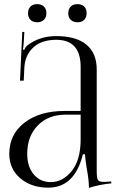

<svg xmlns="http://www.w3.org/2000/svg" viewBox="-20 -902 577 931"><path d="M160 -882Q180 -882 192.5 -870.5Q205 -859 205 -838Q205 -818 193 -806Q181 -794 160 -794Q140 -794 128 -805.5Q116 -817 116 -838Q116 -858 127.5 -870Q139 -882 160 -882ZM356 -882Q376 -882 388 -870.5Q400 -859 400 -838Q400 -818 388.5 -806Q377 -794 356 -794Q336 -794 323.5 -805.5Q311 -817 311 -838Q311 -858 323 -870Q335 -882 356 -882ZM371 -364V-578Q371 -709 253 -709Q181 -709 141 -671.5Q101 -634 98 -573L95 -511H77L88 -747H98L95 -694Q93 -670 91 -662L98 -660Q103 -675 114 -683Q173 -727 252 -727Q349 -727 399 -685.5Q449 -644 449 -565V-71Q449 -40 454.5 -30Q460 -20 482 -20L502 -21L519 -22L520 -13Q461 -7 411 9V1Q411 -29 400 -89Q393 -134 392 -154H382Q342 8 214 8Q132 8 78.5 -37.5Q25 -83 25 -156Q25 -250 98.5 -307Q172 -364 293 -364ZM371 -346H298Q214 -346 163 -293.5Q112 -241 112 -156Q112 -94 143.5 -56.5Q175 -19 226 -19Q284 -19 327.5 -72.5Q371 -126 371 -226Z"/></svg>

Font: FoglihtenNo06
Style: Regular
Weight: 500
Designer: gluk (gluksza@wp.pl)
Foundry: gluk (gluksza@wp.pl)
Version: Version 0.76